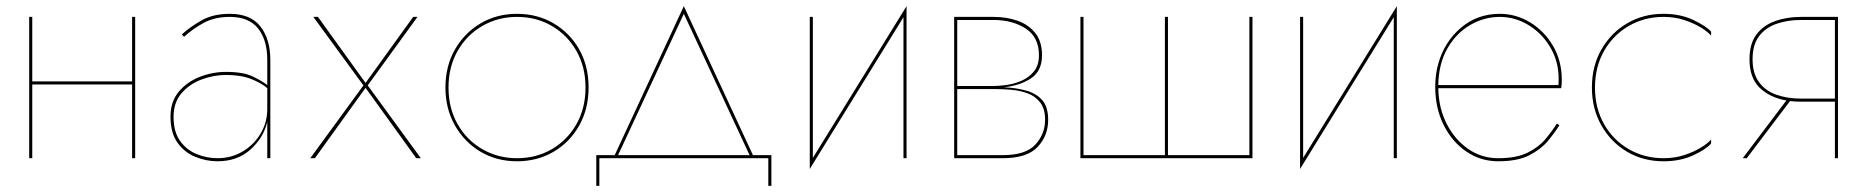

<svg xmlns="http://www.w3.org/2000/svg" viewBox="-20 -515 6053 625"><path d="M75 -460H85V-250H410V-460H420V0H410V-240H85V0H75Z M579 -395 572 -403Q597 -426 635 -448Q673 -470 728 -470Q796 -470 828 -428.5Q860 -387 860 -320V0H850V-118Q837 -65 794.5 -27.5Q752 10 688 10Q651 10 615.5 -4.5Q580 -19 557.5 -51Q535 -83 535 -135Q535 -184 561.5 -216Q588 -248 629.5 -264.5Q671 -281 716 -281Q772 -281 803 -266Q834 -251 850 -238V-320Q850 -385 820 -422.5Q790 -460 728 -460Q679 -460 643 -440.5Q607 -421 579 -395ZM545 -135Q545 -86 566 -56.5Q587 -27 620 -13.5Q653 0 688 0Q733 0 770 -22Q807 -44 828.5 -80.5Q850 -117 850 -160V-228Q832 -244 798.5 -257.5Q765 -271 716 -271Q675 -271 635.5 -256Q596 -241 570.5 -211Q545 -181 545 -135Z M1325 -460H1339L1177 -237L1350 0H1335L1170 -229L1005 0H990L1163 -237L1000 -460H1015L1170 -245Z M1430 -230Q1430 -300 1461 -354Q1492 -408 1544.5 -439Q1597 -470 1663 -470Q1729 -470 1782 -439Q1835 -408 1865.5 -354Q1896 -300 1896 -230Q1896 -161 1865.5 -106.5Q1835 -52 1782 -21Q1729 10 1663 10Q1597 10 1544.5 -21Q1492 -52 1461 -106.5Q1430 -161 1430 -230ZM1440 -230Q1440 -163 1469.5 -111Q1499 -59 1550 -29.5Q1601 0 1663 0Q1726 0 1776.5 -29.5Q1827 -59 1856.5 -111Q1886 -163 1886 -230Q1886 -297 1856.5 -349Q1827 -401 1776.5 -430.5Q1726 -460 1663 -460Q1601 -460 1550 -430.5Q1499 -401 1469.5 -349Q1440 -297 1440 -230Z M2206 -470 1992 -10H2420ZM2481 0H1931V90H1921V-10H1981L2206 -495L2431 -10H2491V90H2481Z M2626 -460V-1L2931 -495V0H2921V-459L2616 35V-460Z M3086 -460H3214Q3257 -460 3292.5 -447.5Q3328 -435 3350 -407.5Q3372 -380 3372 -335Q3372 -284 3336 -260Q3300 -236 3248 -231Q3290 -229 3322.5 -219.5Q3355 -210 3373.5 -188Q3392 -166 3392 -125Q3392 -73 3357.5 -36.5Q3323 0 3244 0H3086ZM3214 -450H3096V-235H3214Q3232 -235 3257 -238.5Q3282 -242 3306 -252.5Q3330 -263 3346 -283Q3362 -303 3362 -335Q3362 -394 3319 -422Q3276 -450 3214 -450ZM3224 -225H3096V-10H3244Q3319 -10 3350.5 -44.5Q3382 -79 3382 -125Q3382 -161 3366 -181.5Q3350 -202 3325.5 -211Q3301 -220 3274 -222.5Q3247 -225 3224 -225Z M3782 -10H4047V-460H4057V0H3497V-460H3507V-10H3772V-460H3782Z M4222 -460V-1L4527 -495V0H4517V-459L4212 35V-460Z M5056 -107Q5041 -83 5018.5 -56Q4996 -29 4958 -9.5Q4920 10 4857 10Q4800 10 4753.5 -21.5Q4707 -53 4679.5 -108Q4652 -163 4652 -232Q4652 -274 4662 -308Q4682 -379 4735.5 -424.5Q4789 -470 4862 -470Q4915 -470 4961 -442Q5007 -414 5035.5 -365.5Q5064 -317 5064 -254Q5064 -248 5063.5 -241Q5063 -234 5062 -228H4662Q4663 -163 4689.5 -111.5Q4716 -60 4759.5 -30Q4803 0 4857 0Q4916 0 4952.5 -18Q4989 -36 5011 -62.5Q5033 -89 5048 -113ZM4862 -460Q4812 -460 4766.5 -434Q4721 -408 4692 -358Q4663 -308 4662 -238H5053Q5058 -302 5031.5 -352Q5005 -402 4959.5 -431Q4914 -460 4862 -460Z M5172 -230Q5172 -163 5201.5 -111Q5231 -59 5282 -29.5Q5333 0 5395 0Q5432 0 5463.5 -10.5Q5495 -21 5517.5 -35Q5540 -49 5550 -61V-48Q5534 -29 5492 -9.5Q5450 10 5395 10Q5329 10 5276.5 -21Q5224 -52 5193 -106.5Q5162 -161 5162 -230Q5162 -300 5193 -354Q5224 -408 5276.5 -439Q5329 -470 5395 -470Q5450 -470 5492 -450Q5534 -430 5550 -412V-399Q5540 -411 5517.5 -425Q5495 -439 5463.5 -449.5Q5432 -460 5395 -460Q5333 -460 5282 -430.5Q5231 -401 5201.5 -349Q5172 -297 5172 -230Z M5666 0H5653L5795 -188Q5742 -197 5708.5 -229Q5675 -261 5675 -322Q5675 -372 5697 -402Q5719 -432 5757.5 -446Q5796 -460 5843 -460H5963V0H5953V-184H5843Q5824 -184 5807 -186ZM5843 -194H5953V-450H5843Q5799 -450 5763 -437.5Q5727 -425 5706 -397Q5685 -369 5685 -322Q5685 -276 5706 -247.5Q5727 -219 5763 -206.5Q5799 -194 5843 -194Z"/></svg>

Font: Jost* Hairline
Style: Regular
Weight: 100
Version: Version 3.7